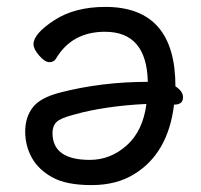

<svg xmlns="http://www.w3.org/2000/svg" viewBox="-20 -512 583 556"><path d="M240 -49Q300 -49 347 -91Q394 -133 404 -211Q282 -205 194 -180Q155 -170 143.5 -158.5Q132 -147 132 -127Q132 -49 240 -49ZM154 -244Q274 -275 408 -275Q405 -420 284 -420Q188 -420 142 -342Q136 -332 123 -332Q110 -332 93.5 -351Q77 -370 77 -384Q77 -414 136.5 -453Q196 -492 285 -492Q488 -492 488 -262Q510 -248 510 -230Q510 -209 484 -209Q467 -68 369 -8Q318 24 245 24Q172 24 131.5 1.5Q91 -21 72 -55.5Q53 -90 53 -131Q53 -172 74.5 -200.5Q96 -229 154 -244Z"/></svg>

Font: LXGW WenKai Lite Medium
Style: Regular
Weight: 500
Designer: LXGW / Fontworks Inc.
Foundry: LXGW / Fontworks Inc.
Version: Version 1.511; March 25, 2025